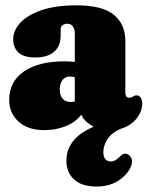

<svg xmlns="http://www.w3.org/2000/svg" viewBox="-20 -478 554 720"><path d="M418 -29.5 433.5 4.5Q399.5 19 383.5 43.2Q367.5 67.5 367.5 92.5Q367.5 110 375.2 118.8Q383 127.5 395.5 127.5Q404 127.5 411 123.8Q418 120 426.5 112Q434.5 104 441.5 100.2Q448.5 96.5 457.5 100Q467 103 473 116Q479 129 469.5 149.5Q456 179 422.8 200.2Q389.5 221.5 342 221.5Q286.5 221.5 257.8 195Q229 168.5 229 124Q229 89 248.2 59.5Q267.5 30 309.2 7.5Q351 -15 418 -29.5ZM278 -80V-94L260.5 -95V-352Q260.5 -369 253.2 -379Q246 -389 232 -389Q222.5 -389 215 -383.8Q207.5 -378.5 207.5 -369V-345.5Q207.5 -305 183 -283.8Q158.5 -262.5 112.5 -262.5Q69.5 -262.5 49.5 -280.8Q29.5 -299 29.5 -331Q29.5 -363.5 56 -392.5Q82.5 -421.5 135.5 -439.8Q188.5 -458 267.5 -458Q364 -458 407 -422.5Q450 -387 450 -325V-129.5Q450 -123 453.2 -117.2Q456.5 -111.5 465.5 -111.5Q470 -111.5 473.2 -113Q476.5 -114.5 479.5 -116.5Q482 -118 485.2 -119.2Q488.5 -120.5 492.5 -120.5Q502.5 -120.5 508 -111.2Q513.5 -102 513.5 -89.5Q513.5 -66 499 -43Q484.5 -20 457.8 -5Q431 10 394 10Q344.5 10 311.2 -15.5Q278 -41 278 -80ZM14.5 -103.5Q14.5 -172 69.8 -210Q125 -248 222 -248Q243 -248 261 -245.5Q279 -243 290 -238L271.5 -181.5Q263.5 -187 257 -189Q250.5 -191 241.5 -191Q224.5 -191 214.2 -177.8Q204 -164.5 204 -142.5Q204 -120.5 214.8 -108Q225.5 -95.5 245 -95.5Q256.5 -95.5 265.5 -100Q274.5 -104.5 278 -109.5L289 -54.5Q270.5 -24 231.2 -7Q192 10 146.5 10Q84.5 10 49.5 -22Q14.5 -54 14.5 -103.5Z"/></svg>

Font: Fraunces 144pt S100 Black
Style: Regular
Weight: 900
Version: Version 1.000